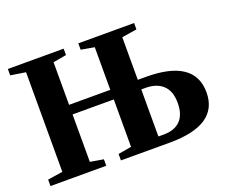

<svg xmlns="http://www.w3.org/2000/svg" viewBox="-107 -832 1217 1009"><g transform="rotate(-20 501.0 -327.5)"><path d="M411.1 0V-36.1L485.4 -48.8V-314H254.9V-48.8L329.1 -36.1V0H17.1V-36.1L101.1 -48.8V-606L17.1 -619.1V-654.8H329.1V-619.1L254.9 -606V-367.7H485.4V-606L411.1 -619.1V-654.8H723.1V-619.1L639.2 -606V-367.7H684.1Q956.1 -367.7 956.1 -182.6Q956.1 0 684.1 0ZM794.9 -182.6Q794.9 -248 760 -281Q725.1 -314 663.1 -314H639.2V-50.8H668Q730 -50.8 762.5 -84Q794.9 -117.2 794.9 -182.6Z"/></g></svg>

Font: Tinos
Style: Bold
Weight: 700
Designer: Steve Matteson
Foundry: Monotype Imaging Inc.
Version: Version 1.23